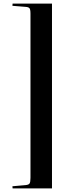

<svg xmlns="http://www.w3.org/2000/svg" viewBox="-20 -832 410 1064"><path d="M49.8 211.9 48.8 200.2 121.1 193.8Q138.2 192.4 143.6 185.1Q148.9 177.7 148.9 153.8V-756.8Q148.9 -779.8 143.3 -786.4Q137.7 -793 122.1 -793.9L48.8 -799.8L49.8 -812H268.1V211.9Z"/></svg>

Font: Display Regular
Style: Bold
Weight: 700
Designer: Latin by Veronika Burian and Jose Scaglione. Greek by Irene Vlachou. Cyrillic by Vera Evstafieva.
Foundry: TypeTogether
Version: Version 3.002